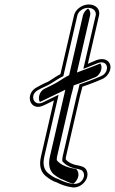

<svg xmlns="http://www.w3.org/2000/svg" viewBox="-20 -706 514 859"><path d="M146.7 -316.5C86.7 -286.9 113.7 -202.5 177.6 -235.5L190 -241.4C201.2 -247.2 209.4 -250.9 221.2 -256.6L163.3 -5.5C154.5 32.4 161.1 61.2 182.9 80.3C195.4 90.6 212.6 103.7 232.7 109.5C252.3 119.5 274.9 128.4 301.9 131.9C341.3 139.2 384.7 94 367.6 56.7C360.4 41.1 347.6 38.8 333.8 35.1C308.6 31.4 285.9 22 274.2 7.3C274.1 3.7 274 -0.2 275.3 -5.5L338.2 -278C340.1 -286.3 342.5 -295.3 345.4 -304.9L345.5 -305.1L348.4 -318C366.5 -324.4 390.7 -332.6 407.5 -339.9C425.9 -348.8 449.4 -352.2 464.7 -375.9C482.7 -403.6 474 -429.3 453.4 -438.2C426.5 -450 395.4 -428.9 373.1 -420.5L423.2 -637.5C429.3 -664.1 408.6 -686 377.8 -686C346.8 -686 317.3 -663.8 311.2 -637.5L250.4 -374.3C234.7 -366.6 219.4 -355.8 206.1 -347.3C199.1 -342.8 193.6 -339.3 188.8 -337.6C179.3 -334.4 169.3 -328 159.4 -323.4ZM151.3 -303.6 163.8 -310.4C185.3 -320.7 195.4 -324.5 212.4 -335.3C229.6 -346.4 245.7 -356.8 263.4 -365.4L326.2 -637.5C330 -653.9 350.1 -671 374.4 -671C398.8 -671 411.9 -653.7 408.2 -637.5L352.9 -398L375.6 -406.6C394.2 -413.6 403.7 -419 419 -424.2C453.3 -436.5 468.6 -407 452.2 -381.6C442 -365.9 426.8 -364.1 403.6 -353.2C387.2 -346.1 364.4 -338.4 346.3 -332L335.8 -328.3L330.6 -305.7C327.1 -294.1 325.3 -287 323.2 -278L260.3 -5.5C258.1 4.1 258.8 9 258.9 15.1C274.2 34.3 299.4 45.5 327.5 49.9C342.1 53.7 348.4 54.7 353.3 65.3C357.2 73.8 356.6 82.1 353.7 89.6C334.3 138.9 267.1 108.6 241.1 95.3C223.3 90.2 206.8 78.2 194.4 68C176.4 52.2 170.4 28.8 178.3 -5.5L242.1 -281.8L217.1 -269.8C205.7 -264.3 196.8 -260.2 185.6 -254.5L173.3 -248.6C129.9 -226.2 109.2 -282.8 151.3 -303.6ZM178 -308.2C157.7 -298.1 147.6 -267.5 158.4 -249.6C170 -255.6 179.2 -259.7 190.3 -265.1L272.3 -304.6L203.3 -5.5C194.8 31.1 202.1 57.5 219.9 73.3C233.9 84.8 250.5 94.9 262.8 98.5C277.5 105.9 293.7 112.8 308.1 116C323.1 106 337.5 81.1 328 60.5C322.5 48.6 321.7 51 312.1 48.5C274.6 42.1 248.7 29.1 234.1 10.8C234 6.1 233.6 1.6 235.3 -5.5L298.2 -278C300.1 -286.5 302.5 -295.5 305.5 -305.3L309.8 -324.1L322.2 -328.5C340.6 -335 362.4 -342.4 377.2 -348.8C404.8 -361.7 412.7 -358.1 425.7 -378.2C437.2 -396 435.7 -412.9 428.7 -422.2C421.4 -419.1 412.6 -415 400.3 -410.4L324.1 -381.6L383.2 -637.5C386.2 -650.5 381 -662 373.9 -668C364.6 -662.1 354.2 -650.5 351.2 -637.5L289.3 -369.7C273 -361.7 257.7 -351.7 240.4 -340.6C225.3 -331 200.7 -319.4 178 -308.2Z"/></svg>

Font: HoneyBee
Style: BlurIt
Weight: 700
Foundry: Cannot Into Space Fonts
Version: Version 0.89